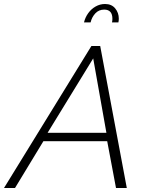

<svg xmlns="http://www.w3.org/2000/svg" viewBox="-63 -940 732 960"><path d="M394 -710H438L571 0H517L473 -234H154L12 0H-43ZM469 -276 403 -648 175 -276ZM357 -828Q363 -853 378 -874Q393 -895 415 -907.5Q437 -920 462 -920Q495 -920 513 -898Q531 -876 531 -847Q531 -842 530.5 -837.5Q530 -833 529 -828H497Q498 -833 498.5 -837Q499 -841 499 -846Q499 -892 458 -892Q431 -892 413.5 -873Q396 -854 390 -828Z"/></svg>

Font: Raleway Thin Light
Style: Italic
Weight: 300
Italic angle: -12°
Version: Version 4.026